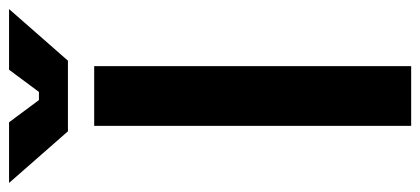

<svg xmlns="http://www.w3.org/2000/svg" viewBox="-332 -656 928 424"><g transform="rotate(-90 132.0 -444.0)"><path d="M66 0V-700H198V0ZM54 -758 -60 -888H74L123 -822H141L190 -888H324L210 -758Z"/></g></svg>

Font: Space Grotesk Light
Style: Bold
Weight: 700
Version: Version 2.000